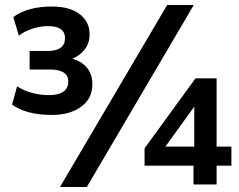

<svg xmlns="http://www.w3.org/2000/svg" viewBox="-20 -735 954 765"><path d="M187 -277Q86 -277 28 -318L48 -391Q74 -374 107 -365Q140 -356 177 -356Q212 -356 232 -369.5Q252 -383 252 -410Q252 -435 233 -446.5Q214 -458 182 -458H98V-532H170Q239 -532 239 -583Q239 -631 171 -631Q140 -631 108.5 -620.5Q77 -610 55 -593L33 -667Q89 -709 188 -709Q257 -709 297 -679Q337 -649 337 -598Q337 -563 317.5 -538Q298 -513 268 -501Q305 -491 326.5 -465Q348 -439 348 -399Q348 -342 303 -309.5Q258 -277 187 -277ZM326 10H219L646 -715H752ZM751 0V-75H556V-144L759 -423H843V-151H902V-75H843V0ZM754 -151V-310L639 -151Z"/></svg>

Font: MulishBold
Style: Bold
Weight: 700
Designer: Vernon Adams
Foundry: Vernon Adams
Version: Version 3.602; ttfautohint (v1.8.3)